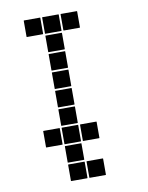

<svg xmlns="http://www.w3.org/2000/svg" viewBox="-96 -764 792 1027"><g transform="rotate(-10 300.0 -250.0)"><path d="M307 -695H393Q395 -695 395 -693V-607Q395 -605 393 -605H307Q305 -605 305 -607V-693Q305 -695 307 -695ZM207 -695H293Q295 -695 295 -693V-607Q295 -605 293 -605H207Q205 -605 205 -607V-693Q205 -695 207 -695ZM107 -695H193Q195 -695 195 -693V-607Q195 -605 193 -605H107Q105 -605 105 -607V-693Q105 -695 107 -695ZM207 -595H293Q295 -595 295 -593V-507Q295 -505 293 -505H207Q205 -505 205 -507V-593Q205 -595 207 -595ZM207 -495H293Q295 -495 295 -493V-407Q295 -405 293 -405H207Q205 -405 205 -407V-493Q205 -495 207 -495ZM207 -395H293Q295 -395 295 -393V-307Q295 -305 293 -305H207Q205 -305 205 -307V-393Q205 -395 207 -395ZM207 -295H293Q295 -295 295 -293V-207Q295 -205 293 -205H207Q205 -205 205 -207V-293Q205 -295 207 -295ZM207 -195H293Q295 -195 295 -193V-107Q295 -105 293 -105H207Q205 -105 205 -107V-193Q205 -195 207 -195ZM307 -95H393Q395 -95 395 -93V-7Q395 -5 393 -5H307Q305 -5 305 -7V-93Q305 -95 307 -95ZM207 -95H293Q295 -95 295 -93V-7Q295 -5 293 -5H207Q205 -5 205 -7V-93Q205 -95 207 -95ZM107 -95H193Q195 -95 195 -93V-7Q195 -5 193 -5H107Q105 -5 105 -7V-93Q105 -95 107 -95ZM207 5H293Q295 5 295 7V93Q295 95 293 95H207Q205 95 205 93V7Q205 5 207 5ZM307 105H393Q395 105 395 107V193Q395 195 393 195H307Q305 195 305 193V107Q305 105 307 105ZM207 105H293Q295 105 295 107V193Q295 195 293 195H207Q205 195 205 193V107Q205 105 207 105Z"/></g></svg>

Font: Pixel Panel Black
Style: Regular
Weight: 900
Monospace: yes
Designer: Óliver Lalan
Foundry: Óliver Lalan
Version: Version 1.000; ttfautohint (v1.8.4.7-5d5b-dirty);gftools[0.9